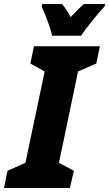

<svg xmlns="http://www.w3.org/2000/svg" viewBox="-56 -947 550 967"><path d="M-36 0 -18 -87 72 -127 169 -587 97 -627 115 -714H447L429 -627L337 -587L241 -127L316 -87L296 0ZM207 -767H353Q370 -795 408.5 -842.5Q447 -890 471 -915L474 -927H367Q344 -908 300 -861Q278 -902 256 -927H157L154 -913Q170 -880 184.5 -839.5Q199 -799 207 -767Z"/></svg>

Font: Noto Sans Display Condensed Black
Style: Italic
Weight: 900
Width: 3
Italic angle: -192°
Designer: Monotype Design Team
Foundry: Monotype Imaging Inc.
Version: Version 1.900